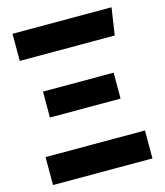

<svg xmlns="http://www.w3.org/2000/svg" viewBox="-112 -832 786 916"><g transform="rotate(-15 281.5 -373.5)"><path d="M525 -747H36V-613H505ZM454 -443H105V-315H454ZM527 -138H36V0H527Z"/></g></svg>

Font: Glow Sans TC Normal
Style: Bold
Weight: 700
Designer: Ryoko NISHIZUKA (kana, bopomofo & ideographs); Paul D. Hunt (Latin, Greek & Cyrillic); Sandoll Communications, Soo-young
Version: Version 0.93